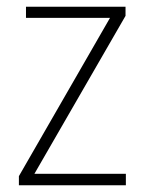

<svg xmlns="http://www.w3.org/2000/svg" viewBox="-20 -549 429 569"><path d="M353 0H36V-27L306 -496H57V-529H352V-502L82 -34H353Z"/></svg>

Font: Noto Sans Tamil SemiCondensed ExtraLight
Style: Regular
Weight: 200
Width: 4
Designer: Jelle Bosma - Monotype Design Team
Foundry: Monotype Imaging Inc.
Version: Version 2.004; ttfautohint (v1.8.4.7-5d5b)